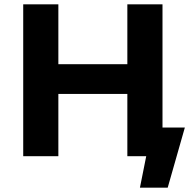

<svg xmlns="http://www.w3.org/2000/svg" viewBox="-20 -720 896 885"><path d="M832 -132 753 145H625L654 0H567V-287H249V0H87V-700H249V-424H567V-700H729V-132Z"/></svg>

Font: Montserrat Alternates
Style: Bold
Weight: 700
Designer: Julieta Ulanovsky
Foundry: Julieta Ulanovsky
Version: Version 7.200